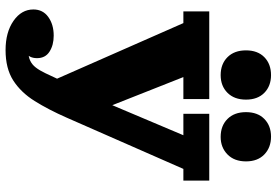

<svg xmlns="http://www.w3.org/2000/svg" viewBox="-172 -617 994 690"><g transform="rotate(90 325.0 -272.0)"><path d="M165 123Q184 123 198 116.5Q212 110 222.5 96.5Q233 83 243 62L318 -98L335 -124L466 -434H389V-527H629V-434H587L403 -15Q374 51 343 100.5Q312 150 269 177.5Q226 205 160 205ZM298 100 63 -434H21V-527H336V-434H257L380 -123ZM108 32Q142 32 165.5 47Q189 62 189 92Q189 122 166 134.5Q143 147 113 147L106 109Q117 116 131.5 119.5Q146 123 165 123L160 205Q96 205 55 176.5Q14 148 14 105Q14 71 41 51.5Q68 32 108 32ZM472 -568Q432 -568 407.5 -592.5Q383 -617 383 -659Q383 -701 407.5 -725Q432 -749 471 -749Q510 -749 535 -725Q560 -701 560 -659Q560 -617 535 -592.5Q510 -568 472 -568ZM250 -568Q210 -568 185.5 -592.5Q161 -617 161 -659Q161 -701 185.5 -725Q210 -749 250 -749Q289 -749 313.5 -725Q338 -701 338 -659Q338 -617 313.5 -592.5Q289 -568 250 -568Z"/></g></svg>

Font: Montagu Slab 24pt
Style: Bold
Weight: 700
Designer: Florian Karsten
Foundry: Florian Karsten
Version: Version 1.000